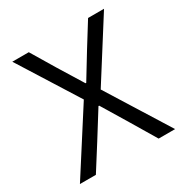

<svg xmlns="http://www.w3.org/2000/svg" viewBox="-162 -829 923 959"><g transform="rotate(-30 300.0 -349.0)"><path d="M575 0H480L397 -139L305 -291H301L206 -139L118 0H26L254 -356L39 -698H134L215 -563L302 -422H306L392 -563L476 -698H568L352 -357Z"/></g></svg>

Font: Lilex
Style: Regular
Weight: 400
Monospace: yes
Designer: Mike Abbink, Paul van der Laan, Pieter van Rosmalen, Mikhael Khrustik
Foundry: Mikhael Khrustik
Version: Version 2.510